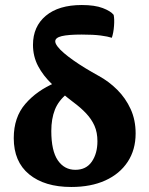

<svg xmlns="http://www.w3.org/2000/svg" viewBox="-20 -737 595 765"><path d="M264 8Q157.7 8 96.2 -42.4Q34.8 -92.7 34.8 -186.6Q34.8 -269.8 81 -323.1Q127.2 -376.5 199.9 -407.2L248.6 -364.8Q213 -336.3 198.7 -299.9Q184.4 -263.5 184.4 -215.2Q184.4 -136.3 210.3 -98.3Q236.3 -60.4 280.2 -60.4Q323.3 -60.4 345.7 -92.8Q368.2 -125.3 368.2 -174.2Q368.2 -209.2 356.6 -235.6Q345 -261.9 323.5 -284.9Q302 -307.9 271.2 -330.6Q224.3 -366.4 188 -400.9Q151.8 -435.4 131.6 -474Q111.4 -512.7 111.4 -558.4Q111.4 -631.3 162.6 -674.2Q213.8 -717 305.8 -717Q357.8 -717 389.6 -704.8Q421.3 -692.6 432.9 -677.8Q436.4 -660.7 434.3 -633.5Q432.3 -606.3 425.6 -586.5Q409.9 -591.7 381.3 -595.5Q352.6 -599.3 305.6 -599.3Q252.1 -599.3 226.1 -593.1Q200.1 -586.8 200.1 -572.3Q200.1 -563.8 209.2 -551.8Q218.2 -539.8 234.4 -525.9Q250.7 -511.9 272.3 -496.7Q294 -481.4 319.6 -465.7Q345.3 -450.1 373 -434.8Q413.7 -412.7 447.2 -379.3Q480.6 -346 500.5 -302.5Q520.4 -259.1 520.4 -205.4Q520.4 -140.2 488.7 -92.1Q456.9 -44 399.6 -18Q342.3 8 264 8Z"/></svg>

Font: Vollkorn
Style: Regular
Weight: 400
Designer: Friedrich Althausen
Foundry: Friedrich Althausen
Version: Version 5.001